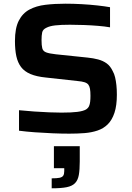

<svg xmlns="http://www.w3.org/2000/svg" viewBox="-20 -716 714 1040"><path d="M355 8Q314 8 265 6Q216 4 168.5 0.5Q121 -3 83 -8V-119Q123 -115 165.5 -112Q208 -109 247 -107.5Q286 -106 313 -106Q368 -106 399 -110Q430 -114 446 -123Q458 -131 462.5 -141.5Q467 -152 468.5 -166Q470 -180 470 -197Q470 -220 467.5 -234.5Q465 -249 458.5 -257.5Q452 -266 438 -270.5Q424 -275 401 -277L229 -296Q178 -301 145 -315Q112 -329 94 -353Q76 -377 68.5 -411.5Q61 -446 61 -494Q61 -563 81.5 -603.5Q102 -644 139 -664Q176 -684 226 -690Q276 -696 335 -696Q377 -696 422 -693.5Q467 -691 507.5 -686.5Q548 -682 576 -677V-568Q548 -573 511 -576Q474 -579 434.5 -580.5Q395 -582 359 -582Q310 -582 279.5 -578.5Q249 -575 232 -566Q212 -557 208.5 -540.5Q205 -524 205 -499Q205 -470 209 -454.5Q213 -439 229.5 -432.5Q246 -426 282 -422L455 -404Q485 -401 511.5 -394Q538 -387 558 -372.5Q578 -358 591 -330Q599 -316 603.5 -297Q608 -278 610.5 -255Q613 -232 613 -203Q613 -144 600 -105Q587 -66 564 -43Q541 -20 508.5 -9Q476 2 437.5 5Q399 8 355 8ZM260 304V250Q288 250 302.5 247Q317 244 322.5 235.5Q328 227 328 211V195H272V76H412V159Q412 203 407 231.5Q402 260 386.5 276Q371 292 341 298Q311 304 260 304Z"/></svg>

Font: Saira SemiExpanded SemiBold
Style: Regular
Weight: 600
Width: 6
Designer: Hector Gatti with collaboration of the Omnibus-Type team
Foundry: Omnibus-Type
Version: Version 1.101